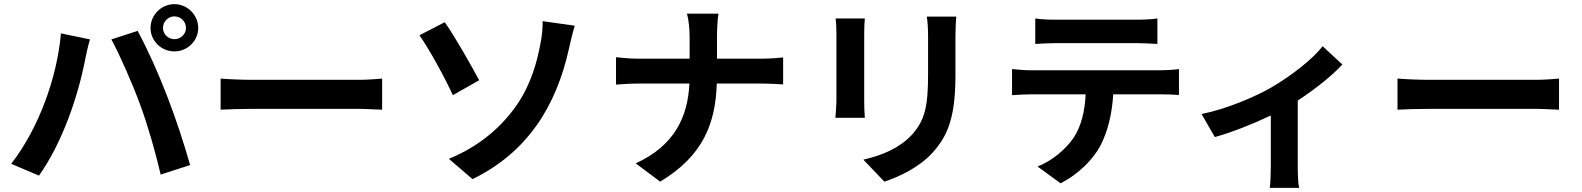

<svg xmlns="http://www.w3.org/2000/svg" viewBox="-20 -822 7628 926"><path d="M766 -687C766 -718 791 -743 821 -743C852 -743 877 -718 877 -687C877 -658 852 -633 821 -633C791 -633 766 -658 766 -687ZM706 -687C706 -625 758 -574 821 -574C884 -574 936 -625 936 -687C936 -750 884 -802 821 -802C758 -802 706 -750 706 -687ZM34 -32 168 25C278 -130 355 -350 391 -536C395 -557 405 -604 414 -632L274 -661C255 -447 167 -203 34 -32ZM656 -317C694 -214 728 -94 755 20L897 -26C835 -243 750 -474 644 -673L517 -632C557 -559 619 -418 656 -317Z M1044 -293C1079 -295 1143 -297 1198 -297H1711C1751 -297 1800 -293 1823 -293V-443C1798 -441 1755 -437 1711 -437H1198C1148 -437 1078 -440 1044 -443Z M2145 -56 2259 42C2523 -87 2662 -308 2724 -587C2730 -615 2741 -662 2752 -698L2597 -720C2598 -696 2595 -648 2585 -604C2570 -526 2543 -418 2472 -315C2402 -215 2300 -120 2145 -56ZM2003 -652C2054 -579 2125 -448 2164 -363L2291 -435C2255 -502 2173 -648 2125 -715Z M3061 -419H3305C3297 -257 3233 -120 3046 -34L3164 54C3371 -70 3431 -227 3437 -419H3652C3690 -419 3737 -416 3757 -415V-545C3737 -543 3697 -539 3653 -539H3438V-643C3438 -673 3440 -727 3445 -756H3293C3302 -727 3306 -677 3306 -644V-539H3057C3019 -539 2980 -543 2951 -546V-414C2981 -416 3019 -419 3061 -419Z M4010 -733C4013 -712 4014 -679 4014 -661V-338C4014 -310 4010 -272 4009 -254H4151C4149 -276 4148 -314 4148 -337V-661C4148 -691 4149 -712 4151 -733ZM4450 -742C4454 -715 4456 -684 4456 -646V-465C4456 -315 4443 -244 4378 -172C4320 -110 4240 -74 4144 -52L4245 54C4314 32 4414 -15 4477 -85C4548 -163 4588 -251 4588 -457V-646C4588 -684 4590 -715 4592 -742Z M4861 -489V-363C4888 -365 4925 -367 4953 -367H5216C5212 -287 5196 -215 5157 -156C5118 -100 5052 -45 4984 -19L5095 62C5181 19 5254 -55 5288 -121C5322 -188 5343 -269 5349 -367H5579C5606 -367 5642 -366 5666 -364V-489C5640 -485 5599 -483 5579 -483H4953C4923 -483 4890 -486 4861 -489ZM4973 -610C5002 -612 5042 -614 5075 -614H5459C5492 -614 5529 -612 5562 -610V-733C5530 -728 5491 -727 5459 -727H5074C5043 -727 5004 -728 4973 -733Z M6359 -599C6311 -537 6210 -458 6113 -401C6037 -357 5899 -297 5775 -272L5839 -161C5920 -183 6025 -225 6109 -265V-19C6109 14 6107 65 6104 84H6246C6240 65 6239 14 6239 -19V-337C6326 -394 6409 -461 6454 -511Z M6720 -293C6755 -295 6819 -297 6874 -297H7387C7427 -297 7476 -293 7499 -293V-443C7474 -441 7431 -437 7387 -437H6874C6824 -437 6754 -440 6720 -443Z"/></svg>

Font: Kinto Sans
Style: Bold
Weight: 700
Designer: Authors: Ryoko NISHIZUKA  (kana & ideographs); Paul D. Hunt (Latin, Greek & Cyrillic); Wenlong ZHANG  (bopomofo); Sandol
Foundry: Adobe Systems Incorporated, ookami Inc.
Version: Version 0.001